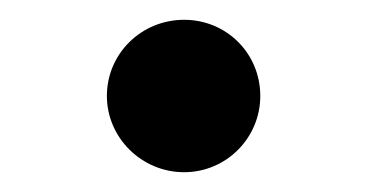

<svg xmlns="http://www.w3.org/2000/svg" viewBox="-20 -462 371 194"><path d="M166 -288C209 -288 243 -323 243 -365C243 -408 209 -442 166 -442C123 -442 88 -408 88 -365C88 -323 123 -288 166 -288Z"/></svg>

Font: Source Han Serif CN SemiBold
Style: Regular
Weight: 600
Designer: Ryoko NISHIZUKA 西塚涼子 (kana & ideographs); Frank Grießhammer (Latin, Greek & Cyrillic); Wenlong ZHANG 张文龙 (bopomofo); San
Foundry: Adobe Systems Incorporated
Version: Version 1.000;PS 1;hotconv 16.6.53;makeotf.lib2.5.65590